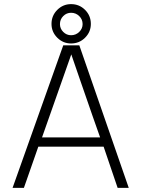

<svg xmlns="http://www.w3.org/2000/svg" viewBox="-20 -915 685 932"><path d="M325 -704Q286 -704 258 -732Q230 -760 230 -799Q230 -839 258 -867Q286 -895 325 -895Q365 -895 393 -867Q421 -839 421 -799Q421 -760 393 -732Q365 -704 325 -704ZM325 -744Q348 -744 364.5 -760Q381 -776 381 -798Q381 -821 364.5 -837Q348 -853 325 -853Q303 -853 287 -837Q271 -821 271 -798Q271 -776 287 -760Q303 -744 325 -744ZM466 -248Q445 -306 368 -529L326 -651L184 -248ZM605 -3H551L483 -203H166L96 -3H41L287 -695H365Z"/></svg>

Font: LXGW 975 Gothic SC 200W
Style: Regular
Weight: 200
Version: Version 2.01;February 25, 2021